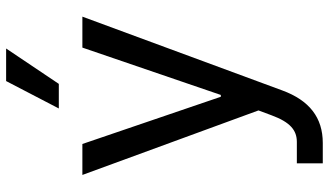

<svg xmlns="http://www.w3.org/2000/svg" viewBox="-234 -588 1028 599"><g transform="rotate(-90 279.5 -289.0)"><path d="M132.5 204.5C211.3 204.5 265.3 163 296.5 77.8L526.6 -545.5H430L282.3 -113.6H276.6L129.3 -545.5H32.7L234 3.9L218.8 44.7C197.1 103.7 171.5 123.6 135.7 123.6H68.9V204.5ZM240.1 -619H316.8L427.2 -783.4H325.6Z"/></g></svg>

Font: GiG Sans Text
Style: Regular
Weight: 400
Designer: Andreas Faust
Version: Version 1.100;FEAKit 1.0